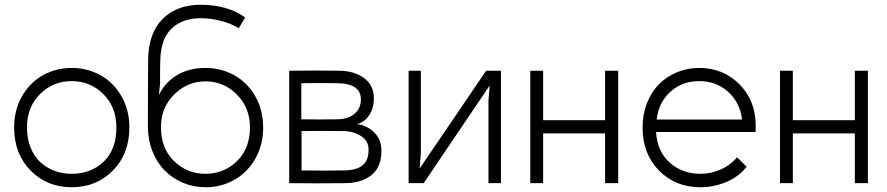

<svg xmlns="http://www.w3.org/2000/svg" viewBox="-20 -766 3708 803"><path d="M92.8 -232.9Q92.8 -186.5 107.7 -149.2Q122.6 -111.8 148.2 -88.1Q173.8 -64.5 207.5 -51.8Q241.2 -39.1 279.8 -39.1Q360.8 -39.1 413.8 -90.1Q466.8 -141.1 466.8 -232.9Q466.8 -318.4 412.1 -372.6Q357.4 -426.8 279.8 -426.8Q202.1 -426.8 147.5 -372.6Q92.8 -318.4 92.8 -232.9ZM39.1 -232.9Q39.1 -306.2 72.3 -363.8Q105.5 -421.4 160.2 -451.7Q214.8 -481.9 279.8 -481.9Q344.7 -481.9 399.7 -451.7Q454.6 -421.4 487.8 -363.8Q521 -306.2 521 -232.9Q521 -123 452.4 -53Q383.8 17.1 279.8 17.1Q176.3 17.1 107.7 -53Q39.1 -123 39.1 -232.9Z M839.4 -425.8Q764.2 -425.8 708.7 -371.1Q653.3 -316.4 653.3 -234.9V-232.9Q653.3 -145.5 707.8 -92.3Q762.2 -39.1 839.4 -39.1Q917 -39.1 971.2 -92.3Q1025.4 -145.5 1025.4 -232.9Q1025.4 -315.9 970.5 -370.8Q915.5 -425.8 839.4 -425.8ZM598.6 -237.8V-245.1Q598.6 -422.9 599.6 -517.1Q601.1 -627.9 660.4 -687Q719.7 -746.1 819.3 -746.1Q931.6 -746.1 1005.4 -692.9L978.5 -647.9Q950.7 -666 906.7 -678Q862.8 -689.9 819.3 -689.9Q744.1 -689.9 698.7 -647.7Q653.3 -605.5 650.4 -517.1Q649.4 -495.1 649.4 -417L644.5 -368.2Q669.9 -421.4 720.2 -451.7Q770.5 -481.9 839.4 -481.9Q904.3 -481.9 959.2 -451.7Q1014.2 -421.4 1047.4 -363.8Q1080.6 -306.2 1080.6 -232.9Q1080.6 -160.6 1048.1 -103Q1015.6 -45.4 960.7 -14.2Q905.8 17.1 839.4 17.1Q789.6 17.1 745.4 -1.5Q701.2 -20 668.7 -53Q636.2 -85.9 617.4 -133.8Q598.6 -181.6 598.6 -237.8Z M1240.2 -267.1Q1316.4 -265.6 1392.6 -267.1Q1437 -268.1 1463.1 -290.5Q1489.3 -313 1489.3 -350.1Q1489.3 -416.5 1391.6 -418Q1315.9 -419.4 1240.2 -418ZM1189.5 0V-470.2Q1293.5 -471.7 1399.4 -470.2Q1462.9 -469.2 1503.2 -439.2Q1543.5 -409.2 1543.5 -355Q1543.5 -313 1523.9 -283.7Q1504.4 -254.4 1472.2 -247.1Q1514.2 -242.2 1544.7 -212.4Q1575.2 -182.6 1575.2 -134.8Q1575.2 -67.4 1534.2 -34.2Q1493.2 -1 1425.3 0Q1306.6 1.5 1189.5 0ZM1241.2 -53.2Q1330.1 -51.8 1420.4 -53.2Q1471.2 -54.2 1496.3 -74.5Q1521.5 -94.7 1521.5 -140.1Q1521.5 -176.3 1490.7 -196.5Q1460 -216.8 1418.5 -217.8Q1329.1 -219.2 1241.2 -217.8Z M2075.2 -470.2V0H2022.9V-345.2L2027.8 -408.2L1752 0H1689V-470.2H1740.2V-125L1734.9 -61L2013.2 -470.2Z M2565.4 -470.2V0H2510.7V-208H2251.5V0H2197.8V-470.2H2251.5V-263.2H2510.7V-470.2Z M3102.5 -68.8Q3070.3 -26.9 3017.8 -4.9Q2965.3 17.1 2909.7 17.1Q2804.7 17.1 2736.1 -52.7Q2667.5 -122.6 2667.5 -232.9Q2667.5 -288.1 2686 -335.2Q2704.6 -382.3 2736.6 -414.3Q2768.6 -446.3 2812 -464.1Q2855.5 -481.9 2904.3 -481.9Q3003.4 -481.9 3071.3 -414.8Q3139.2 -347.7 3140.6 -243.2Q3140.6 -222.7 3139.6 -213.9H2723.6Q2729.5 -130.9 2782 -85Q2834.5 -39.1 2909.7 -39.1Q2954.1 -39.1 2994.9 -57.4Q3035.6 -75.7 3062.5 -107.9ZM2726.6 -266.1H3083.5Q3075.2 -336.9 3025.4 -381.8Q2975.6 -426.8 2904.3 -426.8Q2833 -426.8 2783.4 -381.8Q2733.9 -336.9 2726.6 -266.1Z M3609.9 -470.2V0H3555.2V-208H3295.9V0H3242.2V-470.2H3295.9V-263.2H3555.2V-470.2Z"/></svg>

Font: Kreadon Light
Style: Regular
Weight: 300
Designer: kohakuno
Foundry: StudioGnu
Version: Version 1.000;Glyphs 3.1.2 (3151)